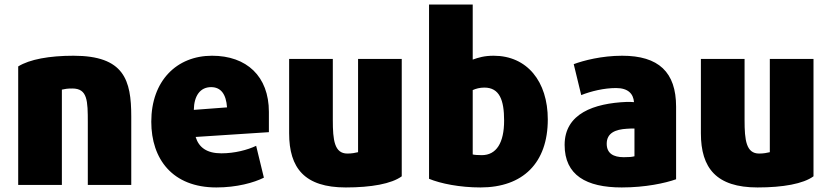

<svg xmlns="http://www.w3.org/2000/svg" viewBox="-20 -800 3656 844"><path d="M557 13H366V-261C366 -357 365 -411 298 -411C274 -411 267 -409 252 -406V13H60V-508C110 -539 196 -555 303 -555C526 -555 557 -448 557 -288Z M1162 -219 840 -198C854 -152 889 -126 953 -126C1012 -126 1068 -141 1106 -159L1140 -19C1096 3 1021 24 931 24C738 24 645 -101 645 -265C645 -445 757 -555 912 -555C1064 -555 1162 -465 1162 -308ZM978 -328C974 -386 951 -417 908 -417C860 -417 833 -379 832 -317Z M1746 -25C1701 8 1612 24 1500 24C1319 24 1251 -61 1251 -214V-541H1443V-272C1443 -184 1450 -125 1507 -125C1526 -125 1542 -128 1554 -131V-541H1746Z M2388 -275C2388 -84 2279 24 2092 24C2001 24 1917 7 1866 -14V-780H2058V-538C2083 -547 2109 -555 2150 -555C2297 -555 2388 -442 2388 -275ZM2196 -270C2196 -360 2176 -415 2109 -415C2089 -415 2071 -410 2058 -404V-121C2066 -119 2082 -118 2098 -118C2162 -118 2196 -172 2196 -270Z M2952 -12C2904 5 2817 24 2713 24C2557 24 2462 -30 2462 -163C2462 -301 2591 -346 2735 -352C2747 -352 2758 -352 2767 -351C2764 -388 2741 -413 2688 -413C2635 -413 2578 -399 2535 -382L2502 -518C2545 -534 2625 -555 2715 -555C2875 -555 2952 -483 2952 -331ZM2769 -113V-235C2758 -235 2746 -235 2735 -234C2686 -231 2647 -216 2647 -168C2647 -126 2676 -109 2722 -109C2747 -109 2756 -110 2769 -113Z M3556 -25C3511 8 3422 24 3310 24C3129 24 3061 -61 3061 -214V-541H3253V-272C3253 -184 3260 -125 3317 -125C3336 -125 3352 -128 3364 -131V-541H3556Z"/></svg>

Font: Repo Black
Style: Regular
Weight: 900
Designer: Stefan Peev
Foundry: Context Ltd
Version: Version 1.502